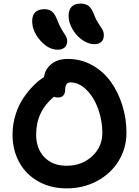

<svg xmlns="http://www.w3.org/2000/svg" viewBox="-20 -1081 773 1069"><path d="M505.9 -835Q471.2 -835 437.3 -859.1Q403.3 -883.3 382.6 -920.2Q361.8 -957 361.8 -993.2Q361.8 -1024.9 378.4 -1043Q395 -1061 429.2 -1061Q455.6 -1061 472.7 -1048.1Q489.7 -1035.2 502.9 -1002Q512.7 -974.1 527.1 -952.6Q541.5 -931.2 549.8 -917.2Q558.1 -903.3 558.1 -884.8Q558.1 -861.3 544.4 -848.1Q530.8 -835 505.9 -835ZM301.8 -804.2Q249.5 -804.2 204.3 -855.7Q159.2 -907.2 159.2 -962.9Q159.2 -1029.8 228 -1029.8Q253.9 -1029.8 270.3 -1016.1Q286.6 -1002.4 299.8 -966.8Q310.5 -937.5 324.7 -915Q338.9 -892.6 346.4 -879.9Q354 -867.2 354 -852.1Q354 -830.1 340.1 -817.1Q326.2 -804.2 301.8 -804.2ZM351.1 -32.2Q262.2 -32.2 193.4 -70.8Q124.5 -109.4 87.2 -177.5Q49.8 -245.6 49.8 -332Q49.8 -389.2 66.7 -442.6Q83.5 -496.1 110.8 -536.1Q138.2 -576.2 167 -605Q195.8 -633.8 225.1 -651.9Q230.5 -695.3 265.6 -724.1Q300.8 -752.9 357.9 -752.9Q430.2 -752.9 492.2 -718.8Q554.2 -684.6 595.7 -627.4Q637.2 -570.3 660.6 -496.1Q684.1 -421.9 684.1 -341.8Q684.1 -255.9 640.4 -184.8Q596.7 -113.8 520.3 -73Q443.8 -32.2 351.1 -32.2ZM181.2 -332Q181.2 -253.9 226.8 -206.1Q272.5 -158.2 351.1 -158.2Q434.6 -158.2 492.2 -210.4Q549.8 -262.7 549.8 -341.8Q549.8 -408.2 527.3 -472.4Q504.9 -536.6 463.1 -579.3Q421.4 -622.1 372.1 -622.1Q342.8 -622.1 342.8 -581.1Q342.8 -560.5 332.3 -549.3Q321.8 -538.1 304.2 -538.1Q290 -538.1 279.8 -542Q181.2 -460 181.2 -332Z"/></svg>

Font: Shantell Sans Bouncy
Style: Regular
Weight: 600
Designer: Stephen Nixon, Anya Danilova, Shantell Martin
Foundry: Arrow Type
Version: Version 1.006;[9816181b4]